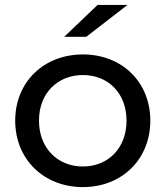

<svg xmlns="http://www.w3.org/2000/svg" viewBox="-20 -757 675 783"><path d="M242 -607H332L500 -737H378ZM318 6C477 6 593 -107 593 -265C593 -423 477 -535 318 -535C159 -535 42 -423 42 -265C42 -107 159 6 318 6ZM318 -78C216 -78 139 -152 139 -265C139 -378 216 -451 318 -451C420 -451 496 -378 496 -265C496 -152 420 -78 318 -78Z"/></svg>

Font: AWKNG-Font Medium
Style: Regular
Weight: 500
Designer: Awakening Church
Foundry: Awakening Church
Version: Version 1.700;PS 001.700;hotconv 1.0.88;makeotf.lib2.5.64775